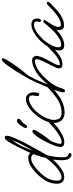

<svg xmlns="http://www.w3.org/2000/svg" viewBox="626 -1335 798 2090"><g transform="rotate(-90 1025.0 -290.0)"><path d="M383 89Q375 89 363.5 81.5Q352 74 346 67Q334 52 330 31Q326 10 326 -15Q326 -36 327.5 -60.5Q329 -85 333 -113Q307 -83 274.5 -54.5Q242 -26 208.5 -8Q175 10 145 10Q70 10 70 -70Q70 -153 128 -230Q157 -268 194 -303Q231 -338 272 -360Q313 -382 353 -382Q383 -382 406 -359Q408 -363 411.5 -372Q415 -381 422 -395Q446 -447 475 -503.5Q504 -560 527 -597Q553 -638 576 -638Q592 -638 592 -613Q592 -570 511 -412Q506 -403 493.5 -379.5Q481 -356 464.5 -325.5Q448 -295 431 -265Q414 -235 400.5 -211.5Q387 -188 381 -179Q370 -134 364 -93.5Q358 -53 358 -10Q358 6 359.5 19.5Q361 33 367 41Q372 47 378 50.5Q384 54 392 57Q404 60 404 71Q404 89 383 89ZM430 -329Q468 -394 497 -450.5Q526 -507 544 -557Q504 -505 477 -447Q450 -389 430 -329ZM138 -20Q167 -20 199.5 -39.5Q232 -59 261 -86Q287 -110 309 -135.5Q331 -161 350 -188Q358 -223 368.5 -257Q379 -291 392 -325Q376 -350 347 -350Q317 -350 280.5 -327.5Q244 -305 210.5 -272Q177 -239 153 -209Q103 -142 103 -67Q103 -20 138 -20Z M693 -394Q676 -394 676 -411Q676 -416 683 -429.5Q690 -443 699 -457Q708 -471 713 -476Q730 -495 739.5 -500Q749 -505 757 -505Q778 -505 778 -486Q778 -479 769.5 -469.5Q761 -460 750 -452Q734 -442 730 -436L708 -405Q707 -401 703.5 -397.5Q700 -394 693 -394ZM523 11Q495 11 482.5 0Q470 -11 470 -33Q470 -54 483 -90.5Q496 -127 516.5 -169Q537 -211 560 -249Q583 -287 604.5 -311.5Q626 -336 639 -336Q657 -336 657 -320Q657 -310 640 -282Q623 -254 603 -224Q595 -213 581 -194Q567 -175 554 -158.5Q541 -142 537 -136Q527 -121 516 -87Q504 -53 504 -35Q504 -27 507.5 -23Q511 -19 524 -19Q549 -19 580 -35Q611 -51 643 -75.5Q675 -100 703.5 -126Q732 -152 752 -171Q756 -175 764 -175Q779 -175 779 -163Q779 -152 765 -138Q738 -111 715 -90Q692 -69 671 -53Q638 -29 598 -9Q558 11 523 11Z M845 14Q792 14 762 -17Q732 -48 732 -100Q732 -190 817 -296Q861 -350 906.5 -378.5Q952 -407 992 -407Q1027 -407 1046 -383Q1065 -359 1065 -323Q1065 -301 1059 -278Q1055 -262 1043 -262Q1024 -262 1024 -283Q1024 -292 1027.5 -306.5Q1031 -321 1031 -335Q1031 -375 992 -375Q971 -375 941.5 -360Q912 -345 883 -320.5Q854 -296 832 -265Q765 -174 765 -102Q765 -19 840 -19Q887 -19 930 -33.5Q973 -48 1031 -94Q1067 -122 1085 -139Q1103 -156 1124 -175Q1130 -179 1135 -179Q1140 -179 1145 -176Q1150 -173 1150 -167Q1150 -156 1130 -136Q1113 -120 1094 -102.5Q1075 -85 1034 -54Q990 -20 940.5 -3Q891 14 845 14Z M1081 18Q1065 18 1065 2Q1065 -19 1080 -64.5Q1095 -110 1119.5 -169.5Q1144 -229 1172 -292Q1188 -327 1205 -360.5Q1222 -394 1237 -419Q1385 -669 1421 -669Q1435 -669 1435 -655Q1435 -646 1421.5 -621.5Q1408 -597 1386.5 -564.5Q1365 -532 1340.5 -499Q1316 -466 1294.5 -438.5Q1273 -411 1260 -397Q1249 -384 1235.5 -359Q1222 -334 1209 -307.5Q1196 -281 1188 -261L1150 -167Q1165 -187 1189 -212Q1246 -275 1307.5 -307.5Q1369 -340 1411 -340Q1434 -340 1448 -326Q1462 -312 1462 -292Q1462 -253 1411 -161Q1360 -70 1360 -49Q1360 -38 1372 -38Q1400 -38 1433 -58.5Q1466 -79 1501 -111Q1536 -143 1569 -175Q1573 -179 1581 -179Q1596 -179 1596 -167Q1596 -156 1582 -142Q1515 -75 1467 -42Q1419 -9 1366 -9Q1326 -9 1326 -46Q1326 -60 1331 -73Q1336 -86 1347 -108L1393 -199Q1410 -233 1418 -256Q1426 -279 1426 -291Q1426 -308 1405 -308Q1368 -308 1318.5 -278.5Q1269 -249 1213 -190Q1181 -156 1155.5 -118Q1130 -80 1115 -36L1103 -1Q1096 18 1081 18Z M1579 10Q1521 10 1521 -45Q1521 -81 1538.5 -122.5Q1556 -164 1586 -203.5Q1616 -243 1653 -275.5Q1690 -308 1729 -327.5Q1768 -347 1804 -347Q1868 -347 1868 -284Q1868 -243 1848 -243Q1830 -243 1830 -260Q1830 -267 1833.5 -274.5Q1837 -282 1837 -291Q1837 -319 1799 -319Q1738 -319 1646 -226Q1624 -203 1603 -172Q1582 -141 1568.5 -109.5Q1555 -78 1555 -50Q1555 -23 1585 -23Q1611 -23 1640.5 -39Q1670 -55 1692 -72Q1736 -105 1782 -162Q1789 -170 1800 -183Q1811 -196 1825 -212Q1830 -217 1837 -217Q1853 -217 1853 -201L1815 -144Q1777 -88 1777 -52Q1777 -26 1802 -26Q1823 -26 1848 -37Q1873 -48 1889 -59Q1921 -80 1956 -111.5Q1991 -143 2023 -175Q2027 -179 2035 -179Q2050 -179 2050 -167Q2050 -156 2036 -142Q1996 -102 1964 -73.5Q1932 -45 1903 -27Q1884 -16 1856 -4Q1828 8 1792 8Q1743 8 1743 -44Q1743 -64 1748 -77Q1657 10 1579 10Z"/></g></svg>

Font: Oooh Baby
Style: Regular
Weight: 400
Designer: Robert E. Leuschke
Foundry: Robert E. Leuschke
Version: Version 1.011; ttfautohint (v1.8.3)